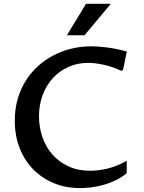

<svg xmlns="http://www.w3.org/2000/svg" viewBox="-20 -965 745 995"><path d="M636.7 -67.9Q610.8 -45.4 579.3 -30.5Q547.9 -15.6 515.4 -6.6Q482.9 2.4 451.4 6.1Q419.9 9.8 394.5 9.8Q322.8 9.8 261 -15.1Q199.2 -40 153.8 -85.7Q108.4 -131.3 82.5 -196Q56.6 -260.7 56.6 -339.8Q56.6 -400.4 71.8 -452.4Q86.9 -504.4 113.8 -547.1Q140.6 -589.8 177.7 -623Q214.8 -656.2 258.8 -679Q302.7 -701.7 352.1 -713.4Q401.4 -725.1 453.1 -725.1Q469.7 -725.1 490.7 -723.6Q511.7 -722.2 535.6 -719Q559.6 -715.8 585.2 -710.7Q610.8 -705.6 637.2 -697.8L617.7 -603L607.9 -598.1Q557.1 -621.6 512.9 -630.4Q468.8 -639.2 436.5 -639.2Q380.9 -639.2 334 -617.9Q287.1 -596.7 253.4 -559.6Q219.7 -522.5 200.9 -471.9Q182.1 -421.4 182.1 -363.3Q182.1 -306.2 199.7 -254.9Q217.3 -203.6 251.2 -164.8Q285.2 -126 334.5 -103Q383.8 -80.1 447.8 -80.1Q488.3 -80.1 536.6 -91.3Q585 -102.5 636.7 -131.8ZM326.7 -782.2 425.8 -945.3H554.2L418 -782.2Z"/></svg>

Font: Proza Libre
Style: Medium
Weight: 500
Designer: Jasper de Waard
Foundry: Jasper de Waard
Version: Version 1.000; ttfautohint (v1.4.1.8-43bc)